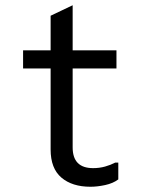

<svg xmlns="http://www.w3.org/2000/svg" viewBox="-20 -718 540 732"><path d="M431 -98V-34Q411 -19 381 -12.5Q351 -6 325 -6Q255 -6 214 -41Q173 -76 173 -148V-457H68V-526H173V-658L257 -698V-526H424V-457H257V-156Q257 -77 335 -77Q359 -77 380.5 -83Q402 -89 419 -98Z"/></svg>

Font: D2Coding ligature
Style: Regular
Weight: 400
Monospace: yes
Designer: Yong-Rak Park; Jeong-Hwan Yoon; Sang-Min Lee;
Foundry: NHN Corporation
Version: Version 1.3.2; Build 20180524